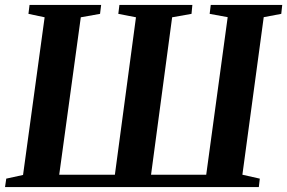

<svg xmlns="http://www.w3.org/2000/svg" viewBox="-24 -763 1170 783"><path d="M-3.5 0 1.5 -34.5 70 -49.5 158 -692.5 92 -706.5 96.5 -743H388.5L384 -706.5L305.5 -692.5L217.5 -50.5H444.5L530.5 -692.5L458.5 -706.5L463 -743H760.5L757 -706.5L678 -692.5L592 -50.5H817L904.5 -693L831 -706.5L835.5 -743H1127L1123 -706.5L1051.5 -693L964.5 -50.5L1035.5 -34.5L1031.5 0Z"/></svg>

Font: Merriweather 72pt
Style: Bold Italic
Weight: 700
Italic angle: -7.8°
Version: Version 2.101